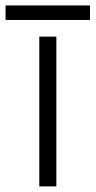

<svg xmlns="http://www.w3.org/2000/svg" viewBox="-73 -666 342 686"><path d="M-53.2 -594.7V-646.5H248.5V-594.7ZM67.4 0V-535.2H128.4V0Z"/></svg>

Font: Oxygen Light
Style: Regular
Weight: 300
Designer: vernon adams
Foundry: Vernon Adams
Version: Version Release 0.2.3 webfont; ttfautohint (v0.93.3-1d66) -l